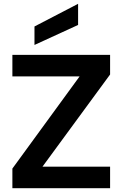

<svg xmlns="http://www.w3.org/2000/svg" viewBox="-20 -988 643 1008"><path d="M390 -968V-857L161 -752V-849ZM558 -597 203 -113H558V0H45V-103L398 -587H45V-700H558Z"/></svg>

Font: Albert Sans
Style: Bold
Weight: 700
Designer: Andreas Rasmussen
Foundry: a.Foundry
Version: Version 1.025